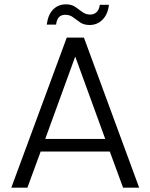

<svg xmlns="http://www.w3.org/2000/svg" viewBox="-20 -863 692 883"><path d="M366 -690 620 0H546L485 -166H167L106 0H32L287 -690ZM188 -224H464L326 -603ZM195 -750Q201 -796 224.5 -819.5Q248 -843 283 -843Q309 -843 326 -831.5Q343 -820 358.5 -808Q374 -796 395 -796Q412 -796 424 -807Q436 -818 439 -841H481Q476 -797 451.5 -772.5Q427 -748 392 -748Q366 -748 348.5 -760Q331 -772 316 -783.5Q301 -795 280 -795Q243 -795 238 -750Z"/></svg>

Font: Poppins Light
Style: Regular
Weight: 300
Designer: Ninad Kale (Devanagari), Jonny Pinhorn (Latin)
Version: Version 5.002